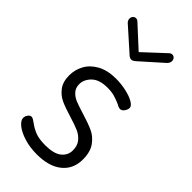

<svg xmlns="http://www.w3.org/2000/svg" viewBox="-233 -787 851 851"><g transform="rotate(45 192.5 -362.0)"><path d="M303 -731Q310.8 -731 316.4 -724.5Q322 -718 322 -709Q322 -697 310 -686L209 -596Q197.3 -586 189.5 -586Q178.8 -586 169 -596L68 -686Q55 -696 55 -709Q55 -718 60.6 -724.5Q66.2 -731 74 -731Q83 -731 89 -725L189 -633L288 -725Q294 -731 303 -731ZM291 -119Q291 -148 276 -166.4Q261 -184.7 239 -194.4Q217 -204 177.5 -216Q134 -229 107.4 -241.2Q80.8 -253.4 62.4 -277.9Q44 -302.3 44 -343Q44 -377.1 60.5 -408Q77 -439 112.7 -459Q148.4 -479 202 -479Q233.7 -479 265.3 -472Q297 -465 316.5 -453.5Q336 -442 336 -430Q336 -419.5 328 -407.8Q320 -396 309 -396Q305 -396 299 -398Q293 -400 287 -404Q264 -414 246 -419Q228 -424 203 -424Q152.5 -424 127.8 -399.9Q103 -375.7 103 -346.2Q103 -323 116.5 -308Q130 -293 149.5 -285Q169 -277 205 -266Q252 -251.9 281.1 -238.7Q310.2 -225.6 330.6 -197.3Q351 -169 351 -121.7Q351 -62 308.7 -27.5Q266.4 7 190 7Q146 7 109.9 -4.4Q73.8 -15.8 53.4 -32.4Q33 -49 33 -65Q33 -75.4 40 -85.2Q47 -95 55.9 -95Q61 -95 67 -91.5Q73 -88 80 -83Q101 -67 125 -57.5Q149 -48 187.9 -48Q241 -48 266 -67.8Q291 -87.6 291 -119Z"/></g></svg>

Font: Dosis
Style: Regular
Weight: 400
Designer: Edgar Tolentino, Pablo Impallari, Igino Marini
Foundry: Edgar Tolentino, Pablo Impallari, Igino Marini
Version: Version 1.007;Glyphs 3.1.1 (3134)